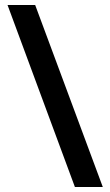

<svg xmlns="http://www.w3.org/2000/svg" viewBox="-20 -739 437 764"><path d="M120 -719 389 5H278L10 -719Z"/></svg>

Font: Noto Sans Bengali Condensed SemiBold
Style: Regular
Weight: 600
Width: 3
Designer: Joana Ranito - Universal Thirst; Jelle Bosma - Monotype Design Team
Foundry: Universal Thirst ehf.
Version: Version 3.000; ttfautohint (v1.8.4.7-5d5b)